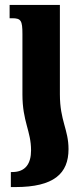

<svg xmlns="http://www.w3.org/2000/svg" viewBox="-20 -512 334 779"><path d="M71 -129C71 -18 106 19 106 98C106 151 84 186 30 186H24V247H42C199 247 258 192 258 93C258 13 223 -22 223 -129V-492H19V-438H29C65 -438 71 -429 71 -374Z"/></svg>

Font: Noto Serif Armenian Condensed Extra
Style: Regular
Weight: 800
Width: 3
Designer: Monotype Design Team
Foundry: Monotype Imaging Inc.
Version: Version 1.901